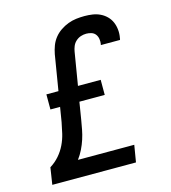

<svg xmlns="http://www.w3.org/2000/svg" viewBox="-110 -832 821 922"><g transform="rotate(-15 300.0 -371.5)"><path d="M36 0 49 -84Q75 -100 94.5 -122.5Q114 -145 126.5 -171Q139 -197 145.5 -224.5Q152 -252 157 -279L169 -352H121V-427H181L210 -603Q214 -624 221.5 -644Q229 -664 242.5 -681Q256 -698 274.5 -710.5Q293 -723 313 -730.5Q333 -738 353.5 -740.5Q374 -743 395 -743Q415 -743 435 -740Q455 -737 472.5 -728.5Q490 -720 503.5 -706.5Q517 -693 524.5 -675.5Q532 -658 534 -637.5Q536 -617 532 -597Q532 -595 531.5 -592.5Q531 -590 530 -588H435Q435 -589 435 -590Q435 -591 436 -592Q438 -605 436 -618Q434 -631 426.5 -641Q419 -651 406.5 -655Q394 -659 381 -659Q367 -659 353.5 -654.5Q340 -650 329 -640Q318 -630 312.5 -616.5Q307 -603 305 -590L278 -427H391V-352H265L251 -266Q247 -242 242.5 -218.5Q238 -195 230.5 -172Q223 -149 212 -126.5Q201 -104 186 -84H466L452 0Z"/></g></svg>

Font: Iosevka Slab Medium Extended
Style: Italic
Weight: 500
Width: 7
Italic angle: -9°
Monospace: yes
Designer: Belleve Invis
Foundry: Belleve Invis
Version: Version 11.1.0; ttfautohint (v1.8.3)